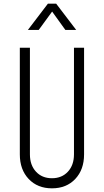

<svg xmlns="http://www.w3.org/2000/svg" viewBox="-20 -1010 566 1046"><path d="M438 -750V-169Q438 -86 390 -35Q342 16 263 16Q184.5 16 136.2 -35Q88 -86 88 -169V-750H143V-169Q143 -110.5 176 -74.8Q209 -39 263 -39Q317 -39 350 -74.8Q383 -110.5 383 -169V-750ZM132 -847 241 -990H286L395 -847H336L264 -947L191 -847Z"/></svg>

Font: Mohave Light Light
Style: Regular
Weight: 300
Version: Version 2.003